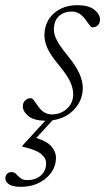

<svg xmlns="http://www.w3.org/2000/svg" viewBox="-84 -456 406 741"><path d="M34.5 -77Q41 -77 47.2 -68.2Q53.5 -59.5 64.5 -44Q85.5 -14.5 115.5 -14.5Q150.5 -14.5 174.5 -36.5Q198.5 -58.5 198.5 -92.5Q198.5 -115 187 -140.2Q175.5 -165.5 143 -205Q110 -244.5 98.8 -270.5Q87.5 -296.5 87.5 -319Q87.5 -371.5 123.2 -403.8Q159 -436 214.5 -436Q258 -436 280 -418.5Q302 -401 302 -380Q302 -367.5 294.2 -359Q286.5 -350.5 272.5 -350.5Q267.5 -350.5 261.8 -358.8Q256 -367 245 -381.5Q223 -411.5 193.5 -411.5Q163 -411.5 143.5 -393.8Q124 -376 124 -341.5Q124 -323 135.5 -300.5Q147 -278 178 -240Q209 -202 222.2 -172.5Q235.5 -143 235.5 -116Q235.5 -70.5 203.5 -35Q171.5 0.5 119 8L56 76.5Q98 89.5 115 109.8Q132 130 132 152Q132 199.5 93 232.2Q54 265 -3.5 265Q-36 265 -49.8 255Q-63.5 245 -63.5 232.5Q-63.5 222.5 -56.8 215.2Q-50 208 -40 208Q-28.5 208 -21.5 215.8Q-14.5 223.5 -5.5 231.2Q3.5 239 21 239Q54 239 74 221Q94 203 94 174.5Q94 153 73.2 137Q52.5 121 2 110L3.5 105L90.5 10Q47 9.5 25.5 -8.2Q4 -26 4 -46Q4 -59 12.8 -68Q21.5 -77 34.5 -77Z"/></svg>

Font: Newsreader 16pt Light
Style: Italic
Weight: 300
Italic angle: -17°
Designer: Hugues Gentile
Foundry: Production Type
Version: Version 1.003; ttfautohint (v1.8.3)